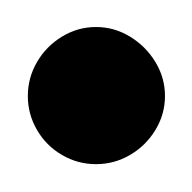

<svg xmlns="http://www.w3.org/2000/svg" viewBox="-20 -490 140 140"><path d="M0.3 -420Q0.3 -406.7 7 -395.2Q13.7 -383.7 25.2 -377Q36.7 -370.3 50 -370.3Q63.3 -370.3 74.8 -377Q86.3 -383.7 93.3 -395.2Q100.3 -406.7 100.3 -420Q100.3 -433.3 93.3 -444.8Q86.3 -456.3 74.8 -463.3Q63.3 -470.3 50 -470.3Q36.7 -470.3 25.2 -463.3Q13.7 -456.3 7 -444.8Q0.3 -433.3 0.3 -420Z"/></svg>

Font: Linefont Thin
Style: Regular
Weight: 100
Monospace: yes
Version: Version 3.002;gftools[0.9.33]